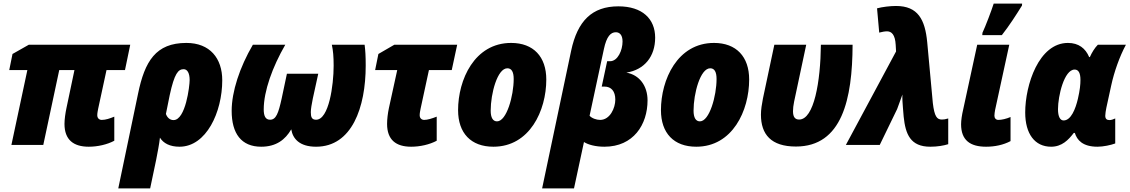

<svg xmlns="http://www.w3.org/2000/svg" viewBox="-20 -800 6236 1060"><path d="M470 10C519 10 572 -2 611 -23V-156C587 -146 563 -138 542 -138C528 -138 517 -147 517 -164C517 -176 520 -189 522 -200L568 -413H670L699 -553H139L49 -502L31 -413H131L43 0H219L307 -413H391L347 -204C341 -176 336 -141 336 -116C336 -28 386 10 470 10Z M633 240H809L842 83C850 42 859 -4 863 -40C882 -9 918 10 971 10C1119 10 1207 -181 1207 -357C1207 -478 1139 -563 1009 -563C840 -563 779 -462 742 -282ZM938 -137C918 -137 903 -151 896 -171L917 -275C943 -395 964 -418 994 -418C1014 -418 1027 -397 1027 -358C1027 -326 1005 -137 938 -137Z M1422 10C1505 10 1555 -29 1588 -86C1596 -35 1633 10 1725 10C1923 10 1999 -207 1999 -438C1999 -492 1997 -521 1993 -553H1812C1819 -521 1822 -488 1822 -437C1822 -330 1796 -139 1725 -139C1701 -139 1696 -154 1696 -181C1696 -199 1701 -225 1707 -256L1737 -393H1564L1535 -256C1517 -174 1504 -139 1471 -139C1445 -139 1436 -161 1436 -196C1436 -297 1484 -430 1555 -553H1376C1303 -428 1259 -294 1259 -188C1259 -63 1312 10 1422 10Z M2250 10C2299 10 2352 -2 2391 -23V-156C2366 -146 2340 -138 2322 -138C2308 -138 2297 -147 2297 -164C2297 -176 2300 -189 2302 -200L2348 -413H2474L2504 -553H2157L2069 -502L2051 -413H2173L2127 -203C2121 -175 2117 -141 2117 -116C2117 -28 2166 10 2250 10Z M2704 10C2904 10 2996 -189 2996 -361C2996 -487 2925 -563 2802 -563C2599 -563 2509 -359 2509 -192C2509 -65 2580 10 2704 10ZM2724 -130C2701 -130 2689 -151 2689 -189C2689 -284 2726 -423 2781 -423C2804 -423 2816 -404 2816 -364C2816 -271 2777 -130 2724 -130Z M2973 240H3149L3204 -16C3227 -1 3268 10 3317 10C3477 10 3555 -112 3555 -246C3555 -326 3510 -387 3438 -399C3539 -415 3597 -489 3597 -592C3597 -696 3526 -765 3394 -765C3249 -765 3168 -685 3133 -519ZM3293 -138C3273 -138 3247 -147 3235 -161L3314 -529C3329 -600 3352 -622 3380 -622C3399 -622 3417 -609 3417 -571C3417 -523 3391 -462 3348 -462H3332L3302 -322H3317C3355 -322 3377 -296 3377 -250C3377 -204 3348 -138 3293 -138Z M3824 10C4024 10 4116 -189 4116 -361C4116 -487 4045 -563 3922 -563C3719 -563 3629 -359 3629 -192C3629 -65 3700 10 3824 10ZM3844 -130C3821 -130 3809 -151 3809 -189C3809 -284 3846 -423 3901 -423C3924 -423 3936 -404 3936 -364C3936 -271 3897 -130 3844 -130Z M4374 9C4629 9 4686 -253 4687 -553H4512C4510 -349 4474 -140 4392 -140C4371 -140 4358 -152 4358 -186C4358 -200 4360 -219 4364 -238L4431 -553H4255L4192 -256C4186 -225 4181 -194 4181 -167C4181 -58 4237 9 4374 9Z M5116 10C5155 10 5190 4 5215 -4V-146C5198 -141 5190 -140 5180 -140C5153 -140 5139 -156 5130 -231L5099 -567C5087 -692 5048 -767 4927 -767C4894 -767 4852 -762 4822 -754L4834 -620C4850 -624 4864 -627 4877 -627C4902 -627 4922 -609 4925 -552L4927 -516L4650 0H4837L4933 -198C4934 -202 4958 -265 4962 -278C4961 -258 4963 -226 4965 -204L4969 -156C4979 -59 5006 10 5116 10Z M5403 -606H5511C5552 -658 5591 -719 5622 -769L5623 -780H5466C5454 -742 5421 -655 5404 -619ZM5424 10C5472 10 5520 0 5559 -21V-154C5536 -144 5510 -138 5492 -138C5478 -138 5470 -148 5470 -161C5470 -172 5472 -181 5474 -194L5552 -553H5375L5297 -193C5291 -168 5286 -136 5286 -114C5286 -26 5336 10 5424 10Z M5783 10C5843 10 5879 -28 5908 -66H5914C5926 -27 5957 10 6039 10C6071 10 6113 1 6137 -8V-146C6127 -141 6114 -137 6106 -137C6091 -137 6082 -143 6082 -161C6082 -172 6085 -190 6088 -205L6115 -329C6131 -403 6161 -488 6196 -553H6041C6024 -536 6008 -510 5997 -485H5993C5973 -533 5935 -563 5876 -563C5715 -563 5640 -331 5640 -179C5640 -61 5693 10 5783 10ZM5852 -135C5833 -135 5821 -156 5821 -197C5821 -270 5855 -416 5913 -416C5933 -416 5945 -399 5945 -359C5945 -333 5942 -303 5931 -255C5918 -199 5893 -135 5852 -135Z"/></svg>

Font: Noto Sans UI SemiCondensed Black
Style: Italic
Weight: 900
Width: 4
Italic angle: -372°
Designer: Monotype Design Team
Foundry: Monotype Imaging Inc.
Version: Version 1.901